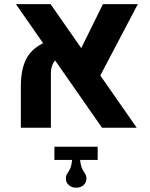

<svg xmlns="http://www.w3.org/2000/svg" viewBox="-20 -604 709 908"><path d="M462.4 0 55.2 -584.5H219.2L626.5 0ZM78.6 0V-195.3Q78.6 -284.2 109.6 -335Q140.6 -385.7 210.4 -410.6L262.7 -336.9Q220.7 -311 220.7 -257.8V0ZM631.8 -584.5 438.5 -216.8 342.8 -333 466.8 -584.5ZM340.3 283.7Q319.3 283.7 305.4 271.2Q291.5 258.8 291.5 240.7Q291.5 226.6 297.9 217.3Q304.2 208 311.3 194.1Q318.4 180.2 320.8 152.3H237.3V89.8H441.9V152.3H358.9Q361.8 180.2 368.9 194.1Q376 208 382.3 217.3Q388.7 226.6 388.7 240.7Q388.7 259.3 375 271.5Q361.3 283.7 340.3 283.7Z"/></svg>

Font: Heebo
Style: Bold
Weight: 700
Designer: Oded Ezer
Foundry: Ezer Type House
Version: Version 3.100